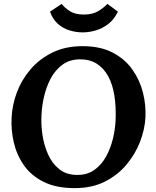

<svg xmlns="http://www.w3.org/2000/svg" viewBox="-20 -954 802 990"><path d="M406 -716Q497 -716 560.5 -683Q624 -650 662.5 -595.5Q701 -541 717 -477Q733 -413 730 -350Q727 -288 702.5 -224Q678 -160 632.5 -105.5Q587 -51 520.5 -17.5Q454 16 365 16Q270 16 205.5 -16Q141 -48 103.5 -101.5Q66 -155 51 -220Q36 -285 40 -350Q43 -413 67 -477.5Q91 -542 137 -596Q183 -650 250 -683Q317 -716 406 -716ZM389 -648Q338 -647 301.5 -620Q265 -593 242 -550Q219 -507 207.5 -457.5Q196 -408 194 -362Q191 -315 198.5 -261.5Q206 -208 227 -160Q248 -112 285 -82Q322 -52 379 -52Q431 -52 467.5 -78.5Q504 -105 527 -147Q550 -189 562 -238Q574 -287 576 -333Q579 -402 570 -460Q561 -518 538 -560.5Q515 -603 478 -626Q441 -649 389 -648ZM406 -787Q373 -787 339.5 -797Q306 -807 279 -830.5Q252 -854 238 -894L298 -934Q315 -912 342 -895.5Q369 -879 412 -879Q456 -879 484.5 -895.5Q513 -912 534 -934L588 -894Q569 -854 538.5 -830.5Q508 -807 473.5 -797Q439 -787 406 -787Z"/></svg>

Font: Lora
Style: Bold Italic
Weight: 700
Italic angle: -3°
Designer: Olga Karpushina, Alexei Vanyashin (Cyrillic)
Foundry: Cyreal
Version: Version 3.004